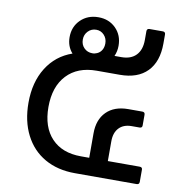

<svg xmlns="http://www.w3.org/2000/svg" viewBox="-74 -703 733 772"><g transform="rotate(10 292.5 -317.0)"><path d="M534 -71Q545 -71 545 -61V-11Q545 0 534 0H282Q211 0 158.5 -30Q106 -60 77.5 -116Q49 -172 49 -247Q49 -331 86 -390Q123 -449 189 -472Q166 -498 166 -535Q166 -578 194.5 -606Q223 -634 267 -634Q310 -634 338 -606Q366 -578 366 -535Q366 -512 357 -492H385Q424 -492 445 -514Q466 -536 466 -576V-612Q466 -623 477 -623H531Q542 -623 542 -612V-575Q542 -501 503 -461Q464 -421 391 -421H297Q219 -421 175 -374Q131 -327 131 -244Q131 -162 174 -116.5Q217 -71 294 -71H328V-171Q328 -227 360 -259Q392 -291 449 -291H506Q517 -291 517 -280V-236Q517 -226 506 -226H474Q441 -226 422.5 -206.5Q404 -187 404 -152V-71ZM220 -535Q220 -514 233.5 -500.5Q247 -487 267 -487Q274 -487 277 -488L286 -491Q298 -496 305 -507.5Q312 -519 312 -535Q312 -555 299 -569Q286 -583 267 -583Q247 -583 233.5 -569Q220 -555 220 -535Z"/></g></svg>

Font: LINE Seed Sans TH
Style: Regular
Weight: 400
Designer: Dalton Maag Ltd | Thai characters by Cadson Demak Co.,Ltd.
Foundry: Dalton Maag Ltd
Version: Version 1.002